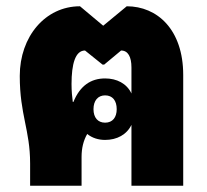

<svg xmlns="http://www.w3.org/2000/svg" viewBox="-20 -592 661 612"><path d="M76 0H240V-92C240 -120 246 -144 258 -165C274 -152 294 -146 315 -146C353 -146 384 -163 399 -194V0H564V-353C564 -498 481 -572 384 -572L309 -510L235 -572C124 -572 43 -475 43 -350C43 -226 76 -178 76 -71ZM208 -324C208 -388 220 -431 251 -431L307 -386H312L366 -431C388 -431 399 -411 399 -377V-294C384 -326 352 -342 315 -342C270 -342 235 -319 214 -267H212C210 -282 208 -301 208 -324ZM315 -201C292 -201 278 -217 278 -244C278 -271 292 -288 315 -288C339 -288 352 -271 352 -244C352 -218 339 -201 315 -201Z"/></svg>

Font: Noto Sans Thai Looped Condensed Black
Style: Regular
Weight: 900
Width: 3
Designer: Sasikarn Vongin, Ben Mitchell
Foundry: The Fontpad Ltd
Version: Version 1.001